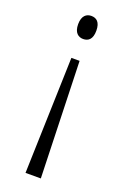

<svg xmlns="http://www.w3.org/2000/svg" viewBox="-141 -588 531 813"><g transform="rotate(20 124.0 -182.0)"><path d="M123 -542C102 -542 82 -529 82 -490C82 -451 102 -438 123 -438C146 -438 164 -451 164 -490C164 -529 146 -542 123 -542ZM141 -346H104L88 178H157Z"/></g></svg>

Font: Noto Serif Georgian ExtraCondensed Light
Style: Regular
Weight: 300
Width: 2
Designer: Monotype Design Team, Akaki Razmadze
Foundry: Google LLC
Version: Version 2.003